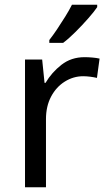

<svg xmlns="http://www.w3.org/2000/svg" viewBox="-20 -786 453 806"><path d="M335 -546Q350 -546 367.5 -544.5Q385 -543 398 -540L387 -459Q374 -462 358.5 -464Q343 -466 329 -466Q288 -466 252 -443.5Q216 -421 194.5 -380.5Q173 -340 173 -286V0H85V-536H157L167 -438H171Q197 -482 238 -514Q279 -546 335 -546ZM388 -756Q376 -738 351 -709.5Q326 -681 297.5 -652.5Q269 -624 245 -606H187V-618Q202 -637 219.5 -663Q237 -689 254 -716.5Q271 -744 282 -766H388Z"/></svg>

Font: Noto Sans Hatran
Style: Regular
Weight: 400
Designer: Monotype Design Team
Foundry: Monotype Imaging Inc.
Version: Version 2.001; ttfautohint (v1.8.4.7-5d5b)